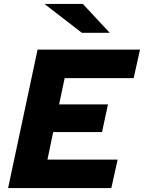

<svg xmlns="http://www.w3.org/2000/svg" viewBox="-20 -951 728 971"><path d="M21 0 170 -700H688L656 -556H307L279 -423H526L496 -283H249L220 -144H575L543 0ZM394 -785 205 -931H399L535 -785Z"/></svg>

Font: Red Hat Text VF
Style: Italic
Weight: 400
Italic angle: -12°
Designer: Pentagram, MCKL
Foundry: Pentagram, MCKL
Version: Version 1.023